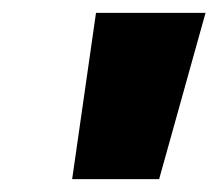

<svg xmlns="http://www.w3.org/2000/svg" viewBox="-20 -734 339 298"><path d="M92 -456 129 -714H299L227 -456Z"/></svg>

Font: Noto Sans Display Condensed Black
Style: Italic
Weight: 900
Width: 3
Italic angle: -192°
Designer: Monotype Design Team
Foundry: Monotype Imaging Inc.
Version: Version 1.900